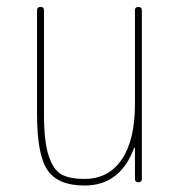

<svg xmlns="http://www.w3.org/2000/svg" viewBox="-20 -540 540 569"><path d="M230.5 9.8Q151.4 9.8 120.6 -36.1Q89.8 -82 89.8 -200.2V-509.8Q89.8 -519.5 100.1 -519.5Q110.4 -519.5 110.4 -509.8V-200.2Q110.4 -121.1 124 -79.1Q137.7 -37.1 161.6 -23.4Q185.5 -9.8 230.5 -9.8Q301.8 -9.8 340.8 -67.4Q379.9 -125 379.9 -230.5V-509.8Q379.9 -519.5 390.1 -519.5Q400.4 -519.5 400.4 -509.8V-9.8Q400.4 0 390.1 0Q379.9 0 379.9 -9.8V-101.6Q379.9 -102.5 378.9 -102.5Q377 -102.5 377 -100.6Q335.9 9.8 230.5 9.8Z"/></svg>

Font: Rounded-X Mgen+ 2m thin
Style: Regular
Weight: 100
Designer: [Source Han Sans]
Ryoko NISHIZUKA  (kana & ideographs); Paul D. Hunt (Latin, Greek & Cyrillic); Wenlong ZHANG  (bopomofo
Version: Version 1.059.20150602